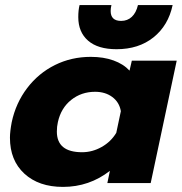

<svg xmlns="http://www.w3.org/2000/svg" viewBox="-20 -718 713 753"><path d="M287 -651Q287 -678 292 -698H417Q414 -686 414 -675Q414 -636 455 -636Q480 -636 497 -652Q514 -668 521 -698H657Q640 -618 582 -571.5Q524 -525 437 -525Q364 -525 325.5 -558.5Q287 -592 287 -651ZM19 -178Q19 -202 26 -239Q42 -314 86.5 -372.5Q131 -431 195.5 -463Q260 -495 336 -495Q386 -495 425 -481Q464 -467 488 -441L497 -480H673L571 0H401L411 -48Q330 15 227 15Q132 15 75.5 -37Q19 -89 19 -178ZM436 -197 454 -282Q448 -317 420.5 -337.5Q393 -358 353 -358Q299 -358 259 -326Q219 -294 207 -239Q203 -222 203 -202Q203 -121 302 -121Q342 -121 378.5 -141.5Q415 -162 436 -197Z"/></svg>

Font: Prompt
Style: Bold Italic
Weight: 700
Italic angle: -12°
Designer: Katatrad Team
Foundry: CadsonDemak
Version: Version 1.001